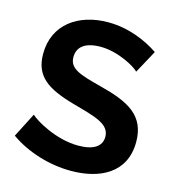

<svg xmlns="http://www.w3.org/2000/svg" viewBox="-108 -807 828 906"><g transform="rotate(15 306.5 -353.5)"><path d="M497 -524 558 -636C496 -678 409 -715 310 -715C166 -715 51 -637 51 -492C51 -383 117 -338 252 -300C363 -269 436 -252 436 -189C436 -142 397 -116 322 -116C214 -116 107 -179 83 -203L22 -84C104 -26 214 8 320 8C459 8 583 -50 583 -203C583 -333 495 -377 355 -413C248 -441 193 -456 193 -514C193 -565 231 -594 306 -594C391 -594 479 -544 497 -524Z"/></g></svg>

Font: FIGSv2-sans-serif
Style: Bold
Weight: 700
Designer: Matt McInerney, Pablo Impallari, Rodrigo Fuenzalida,Mirko Velimirovic
Foundry: Matt McInerney, Pablo Impallari, Rodrigo Fuenzalida
Version: Version 4.021;hotconv 1.0.109;makeotfexe 2.5.65596